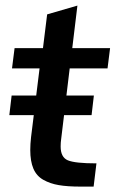

<svg xmlns="http://www.w3.org/2000/svg" viewBox="-20 -675 440 694"><path d="M318.4 -0.5H271.5Q223.6 -0.5 192.4 -5.9Q161.1 -11.2 136.5 -25.1Q111.8 -39.1 100.6 -65.7Q89.4 -92.3 89.4 -132.8Q89.4 -154.3 92.3 -179.7L123 -427.7H23.4L32.7 -501H135.3L150.4 -623L259.8 -654.8L241.2 -501H377.9L368.7 -427.7H231.9L201.2 -173.3Q199.2 -159.7 199.2 -145.5Q199.2 -106.4 225.3 -95.5Q251.5 -84.5 328.6 -84.5ZM13.7 -258.8 22 -329.6H319.3L311 -258.8Z"/></svg>

Font: Muli
Style: Semi-BoldItalic
Weight: 600
Italic angle: -7°
Designer: Vernon Adams
Foundry: newtypography
Version: Version 2.0; ttfautohint (v1.00rc1.2-2d82) -l 8 -r 50 -G 200